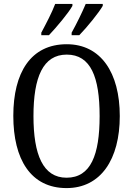

<svg xmlns="http://www.w3.org/2000/svg" viewBox="-20 -951 681 981"><path d="M346 -784V-771H385C425 -812 485 -886 505 -921V-931H418C399 -886 373 -833 346 -784ZM191 -784V-771H230C269 -812 331 -886 350 -921V-931H262C245 -886 217 -833 191 -784ZM320 10C495 10 592 -137 592 -358C592 -580 495 -725 321 -725C137 -725 48 -580 48 -359C48 -137 137 10 320 10ZM320 -43C200 -43 151 -160 151 -358C151 -557 200 -672 321 -672C444 -672 489 -557 489 -358C489 -160 444 -43 320 -43Z"/></svg>

Font: Noto Serif Myanmar Condensed
Style: Regular
Weight: 400
Width: 3
Designer: Ben Mitchell and the Monotype Design Team
Foundry: Monotype Imaging Inc.
Version: Version 2.106